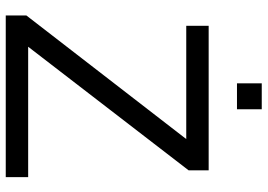

<svg xmlns="http://www.w3.org/2000/svg" viewBox="-148 -760 908 651"><g transform="rotate(90 305.5 -434.0)"><path d="M580 -76V0H32V-70L451 -612H67V-688H557V-620L138 -76ZM350 -784H262V-868H350Z"/></g></svg>

Font: Libra Sans
Style: Regular
Weight: 400
Foundry: Context Ltd
Version: Version 1.002